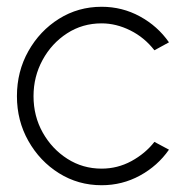

<svg xmlns="http://www.w3.org/2000/svg" viewBox="-20 -534 549 567"><path d="M436 -115 479 -92Q445.5 -44 393.2 -15.5Q341 13 280 13Q211 13 154.2 -22.5Q97.5 -58 63.8 -117.8Q30 -177.5 30 -250Q30 -323 63.8 -383Q97.5 -443 154.2 -478.5Q211 -514 280 -514Q341 -514 393.2 -485.5Q445.5 -457 479 -409L436 -385.5Q406.5 -423.5 364.8 -444.2Q323 -465 280 -465Q223.5 -465 178 -435.5Q132.5 -406 105.8 -357Q79 -308 79 -250Q79 -191 106.2 -142.5Q133.5 -94 179 -65Q224.5 -36 280 -36Q327 -36 368 -58.2Q409 -80.5 436 -115Z"/></svg>

Font: Urbanist ExtraLight
Style: Regular
Weight: 200
Designer: Corey Hu
Foundry: Corey Hu
Version: Version 1.330; ttfautohint (v1.8.4.7-5d5b)